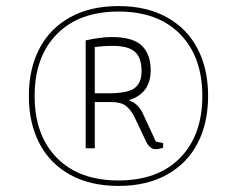

<svg xmlns="http://www.w3.org/2000/svg" viewBox="-20 -624 780 632"><path d="M75 -308Q75 -397 109.5 -463.5Q144 -530 210.5 -567Q277 -604 370 -604Q463 -604 529.5 -567Q596 -530 630.5 -463.5Q665 -397 665 -308Q665 -219 630.5 -152.5Q596 -86 529.5 -49Q463 -12 370 -12Q277 -12 210.5 -49Q144 -86 109.5 -152.5Q75 -219 75 -308ZM646 -308Q646 -437 573 -511.5Q500 -586 370 -586Q240 -586 167 -511.5Q94 -437 94 -308Q94 -179 167 -104.5Q240 -30 370 -30Q500 -30 573 -104.5Q646 -179 646 -308ZM461 -158 425 -234Q411 -263 394.5 -275.5Q378 -288 347 -288H292V-136H262V-491Q311 -502 348 -502Q417 -502 446.5 -474Q476 -446 476 -393Q476 -317 406 -295V-293Q434 -283 449 -253L493 -158L517 -153V-138Q504 -133 492 -133Q473 -133 461 -158ZM340 -317Q400 -317 423 -334Q446 -351 446 -390Q446 -434 424 -453.5Q402 -473 351 -473Q319 -473 292 -469V-317Z"/></svg>

Font: Athiti ExtraLight
Style: Regular
Weight: 275
Designer: CadsonDemak Team
Foundry: CadsonDemak
Version: Version 1.033